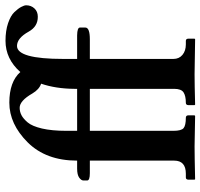

<svg xmlns="http://www.w3.org/2000/svg" viewBox="-36 -702 739 708"><g transform="rotate(-90 334.0 -348.5)"><path d="M359.9 -387.2V-76.2Q359.9 -50.3 346.9 -41.7Q334 -33.2 308.1 -33.2Q300.3 -33.2 299.8 -23.9V-1L301.8 1Q377 -1 413.1 -1L543 1L544.9 -1V-23.9Q544.9 -32.7 537.1 -33.2H523.9Q500 -33.2 485.1 -45.7Q470.2 -58.1 470.2 -79.1V-387.2H542Q585.9 -387.2 585.9 -403.8V-423.8Q585.9 -433.6 557.1 -434.1H470.2V-484.9Q470.2 -655.8 518.1 -655.8Q546.9 -655.8 570.8 -612.8Q589.8 -578.6 626 -579.1Q645 -579.1 656.5 -591.6Q668 -604 668 -622.1Q668 -628.9 661.9 -640.4Q655.8 -651.9 642.8 -665.5Q629.9 -679.2 602.1 -688.7Q574.2 -698.2 537.1 -698.2Q470.2 -698.2 421.9 -643.6Q385.7 -684.1 309.1 -684.1Q230 -684.1 162.6 -616.5Q95.2 -548.8 95.2 -434.1H65.9Q43 -434.1 32.5 -426.5Q22 -418.9 22 -411.1V-397Q22 -387.2 48.8 -387.2H95.2V-76.2Q95.2 -33.2 46.9 -33.2H33.2Q25.4 -33.2 24.9 -23.9V-1L26.9 1Q111.8 -1 147.9 -1L259.8 1L262.2 -1V-23.9Q262.2 -32.7 253.9 -33.2Q225.1 -33.2 215.1 -41.5Q205.1 -49.8 205.1 -79.1V-387.2ZM378.9 -566.9Q360.4 -512.7 359.9 -443.8V-434.1H205.1V-474.1Q205.1 -527.3 213.6 -563.7Q222.2 -600.1 236.1 -616.5Q250 -632.8 262.9 -639.4Q275.9 -646 290 -646Q315.9 -646 342.8 -599.1Q357.9 -573.7 378.9 -566.9Z"/></g></svg>

Font: Linux Libertine
Style: Semibold
Weight: 600
Designer: Philipp H. Poll
Foundry: Philipp H. Poll
Version: Version 5.1.2 ; ttfautohint (v0.9)